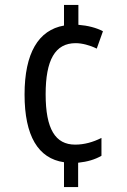

<svg xmlns="http://www.w3.org/2000/svg" viewBox="-20 -744 512 774"><path d="M296 -644V-724H238V-641C135 -623 79 -530 79 -363C79 -196 134 -105 238 -90V10H295V-88C333 -92 363 -101 389 -116V-188C355 -171 320 -161 283 -161C203 -161 164 -224 164 -364C164 -502 202 -570 285 -570C310 -570 342 -562 370 -548L395 -618C369 -632 334 -641 296 -644Z"/></svg>

Font: Noto Sans Lao Looped Condensed
Style: Regular
Weight: 400
Width: 3
Designer: Mark Frömberg, Ben Mitchell
Foundry: The Fontpad Ltd
Version: Version 1.002